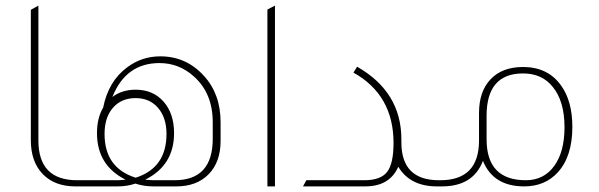

<svg xmlns="http://www.w3.org/2000/svg" viewBox="-20 -665 2137 685"><path d="M249 0Q175 0 132.5 -44Q90 -88 90 -165V-630L117 -645V-164Q117 -22 255 -22H266V0Z M348 -281Q367 -376 434 -425Q486 -464 552 -464Q644 -464 707 -395Q767 -330 767 -229V-162Q767 -87 724.5 -43.5Q682 0 609 0H528Q493 0 463 -10Q433 0 400 0H246V-22H400Q410 -22 428 -24Q326 -75 326 -190Q326 -244 348 -281ZM739 -170V-229Q739 -332 672 -392Q619 -440 549 -440Q429 -440 381 -319Q415 -345 464 -345Q526 -345 563.5 -302.5Q601 -260 601 -190Q601 -75 498 -24Q518 -22 528 -22H603Q739 -22 739 -170ZM464 -31Q574 -66 574 -187Q574 -245 544 -280Q514 -315 464 -315Q413 -315 383 -280.5Q353 -246 353 -187Q353 -66 464 -31Z M934 0V-631L961 -645V0Z M1061 0 1073 -22H1280Q1338 -22 1361 -51.5Q1384 -81 1384 -155Q1384 -326 1241 -406L1254 -427Q1412 -337 1412 -168Q1412 -163 1412 -160V-157Q1412 -22 1546 -22H1560V0H1539Q1443 0 1401 -70Q1370 0 1283 0Z M1689 -262Q1689 -339 1730.5 -382.5Q1772 -426 1846 -426Q1934 -426 1981 -361Q2022 -305 2022 -212Q2022 -107 1970 -50Q1924 0 1850 0Q1740 0 1703 -91Q1668 0 1557 0H1540V-22H1551Q1689 -22 1689 -164V-166V-172ZM1716 -168Q1716 -22 1856 -22Q1920 -22 1957 -72.5Q1994 -123 1994 -211Q1994 -304 1952 -355Q1914 -403 1846 -403Q1716 -403 1716 -252Z"/></svg>

Font: Tajawal ExtraLight
Style: Regular
Weight: 275
Designer: Boutros Fonts
Foundry: Created by Boutros International 2017
Version: Version 1.700